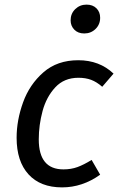

<svg xmlns="http://www.w3.org/2000/svg" viewBox="-20 -800 512 832"><path d="M472 -481 423 -424Q399 -445 375 -454Q351 -463 320 -463Q258 -463 219.5 -421.5Q181 -380 164.5 -319Q148 -258 148 -196Q148 -66 255 -66Q288 -66 315.5 -76Q343 -86 377 -107L414 -43Q337 12 249 12Q155 12 103.5 -44.5Q52 -101 52 -203Q52 -279 80 -356.5Q108 -434 168 -486.5Q228 -539 319 -539Q411 -539 472 -481ZM286 -712Q286 -741 306 -760.5Q326 -780 355 -780Q382 -780 398 -764Q414 -748 414 -723Q414 -694 394 -674.5Q374 -655 345 -655Q318 -655 302 -671.5Q286 -688 286 -712Z"/></svg>

Font: Fira Sans
Style: Italic
Weight: 400
Italic angle: -8°
Designer: bBox Type GmbH & Carrois Corporate GbR & Edenspiekermann AG
Foundry: bBox Type GmbH & Carrois Corporate GbR & Edenspiekermann AG
Version: Version 4.301